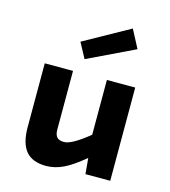

<svg xmlns="http://www.w3.org/2000/svg" viewBox="-113 -847 841 949"><g transform="rotate(15 307.0 -372.5)"><path d="M215.8 -626 449.2 -755.9 498 -663.1 257.8 -547.9ZM536.1 0H409.2L401.9 -81.1Q342.8 -31.2 298.6 -10Q254.4 11.2 210 11.2Q139.2 11.2 106.2 -28.8Q73.2 -68.8 73.2 -149.9V-477.1H217.8V-176.8Q217.8 -150.9 228.8 -138.4Q239.7 -126 265.1 -126Q304.7 -126 391.1 -196.8V-477.1H536.1Z"/></g></svg>

Font: IntelOne Mono Bold
Style: Regular
Weight: 700
Designer: Fred Shallcrass
Foundry: Frere-Jones Type LLC
Version: Version 1.200;hotconv 1.1.0;makeotfexe 2.6.0;FJTRelease1.2